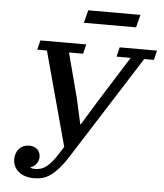

<svg xmlns="http://www.w3.org/2000/svg" viewBox="-59 -926 846 989"><g transform="rotate(5 364.0 -431.0)"><path d="M154 12Q103 12 73.5 -13Q44 -38 44 -78Q44 -110 63.5 -131.5Q83 -153 115 -153Q142 -153 157.5 -138Q173 -123 173 -99Q173 -82 162.5 -66Q152 -50 132 -43V-40Q139 -36 155 -36Q170 -36 184 -40Q198 -44 212 -54.5Q226 -65 241.5 -83.5Q257 -102 275 -131L295 -162L163 -649H113L125 -698H362L350 -649H277L338 -417L367 -286H370L449 -415L596 -649H523L535 -698H728L716 -649H666L326 -114Q303 -78 282 -54Q261 -30 240.5 -15Q220 0 199 6Q178 12 154 12ZM357 -874H627L610 -808H340Z"/></g></svg>

Font: IBM Plex Serif Medium
Style: Italic
Weight: 500
Italic angle: -14°
Designer: Mike Abbink, Paul van der Laan, Pieter van Rosmalen
Foundry: Bold Monday
Version: Version 2.5